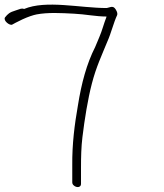

<svg xmlns="http://www.w3.org/2000/svg" viewBox="-136 -706 695 813"><path d="M-115 -632C-123 -618 -94 -596 -84 -602C-80 -605 -65 -612 -41 -624C-17 -635 4 -642 19 -645C67 -654 122 -651 178 -648C223 -646 270 -636 315 -636L314 -632C304 -607 296 -575 285 -550C279 -537 274 -522 267 -507C231 -436 209 -354 194 -260C180 -180 169 -97 170 -5V65C170 70 171 74 175 78C188 91 208 88 207 72V4C207 -41 208 -84 213 -125C222 -200 236 -287 253 -352C271 -422 295 -472 319 -531C334 -564 345 -610 360 -642C362 -647 361 -655 354 -666C343 -684 332 -675 316 -672C202 -672 59 -707 -34 -668C-39 -670 -44 -670 -48 -669L-69 -662C-96 -654 -103 -647 -115 -632Z"/></svg>

Font: Stray Cat
Style: OpObl
Weight: 400
Version: Version 1.0